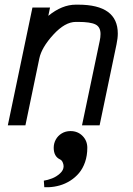

<svg xmlns="http://www.w3.org/2000/svg" viewBox="-20 -532 565 815"><path d="M186.5 262.7Q184.6 262.7 180.7 262.7Q176.8 262.7 173.6 262.7Q170.4 262.7 168 262.7L166 234.9Q182.6 232.4 200.9 225.3Q219.2 218.3 234.6 204.3Q250 190.4 250 173.8Q250 166 246.1 157Q242.2 147.9 234.4 144.5Q208 131.8 208 95.2Q208 76.7 216.8 60.5Q225.6 44.4 241.9 34.4Q258.3 24.4 279.3 24.4Q310.1 24.4 330.3 44.9Q350.6 65.4 350.6 95.2Q350.6 128.4 341.1 156Q331.5 183.6 315.4 202.6Q299.3 221.7 278.1 235.1Q256.8 248.5 233.6 255.1Q210.4 261.7 186.5 262.7ZM87.9 0H13.2L117.7 -500H192.4L185.1 -464.8Q243.2 -512.2 301.8 -512.2H312Q480 -512.2 480 -389.6Q480 -369.6 474.6 -343.8L402.8 0H328.1L403.3 -358.4Q406.7 -374 406.7 -387.7Q406.7 -417.5 385.3 -428.2Q363.8 -439 312 -439H301.8Q255.9 -439 206.3 -384.8Q156.7 -330.6 147 -284.2Z"/></svg>

Font: Anka/Coder Condensed
Style: Italic
Weight: 400
Width: 4
Italic angle: -12°
Monospace: yes
Version: Version 001.100